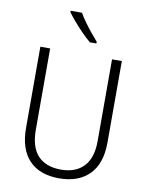

<svg xmlns="http://www.w3.org/2000/svg" viewBox="-101 -1019 845 1100"><g transform="rotate(10 321.0 -468.5)"><path d="M558 -240Q558 -117 495 -53.5Q432 10 320 10Q206 10 145 -54.5Q84 -119 84 -242V-714H141V-242Q141 -140 187.5 -90.5Q234 -41 322 -41Q407 -41 454 -90.5Q501 -140 501 -238V-714H558ZM285 -947Q298 -924 317.5 -897Q337 -870 358 -844Q379 -818 397 -798V-788H359Q336 -807 309 -834.5Q282 -862 258 -890Q234 -918 219 -939V-947Z"/></g></svg>

Font: Noto Sans Lao UI SemCond Light
Style: Regular
Weight: 300
Width: 4
Designer: Monotype Design Team
Foundry: Monotype Imaging Inc.
Version: Version 2.000; ttfautohint (v1.8.4.7-5d5b)